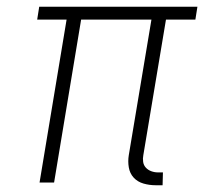

<svg xmlns="http://www.w3.org/2000/svg" viewBox="-20 -540 640 568"><path d="M461 8H440Q422 8 404.5 3Q387 -2 375.5 -14.5Q364 -27 361 -45Q358 -63 361 -81L428 -482H220L140 0H97L177 -482H90L96 -520H564L558 -482H471L404 -81Q402 -71 403.5 -61Q405 -51 411.5 -44Q418 -37 427.5 -33.5Q437 -30 447 -30H462Z"/></svg>

Font: Iosevka Aile Extralight
Style: Italic
Weight: 200
Italic angle: -9°
Designer: Belleve Invis
Foundry: Belleve Invis
Version: Version 31.1.0; ttfautohint (v1.8.4)